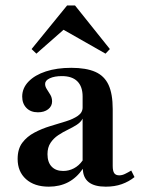

<svg xmlns="http://www.w3.org/2000/svg" viewBox="-20 -679 524 710"><path d="M160.5 11.3Q107.3 11.3 76.2 -16.5Q45.2 -44.4 45.2 -91.1Q45.2 -128.2 62.5 -151.2Q79.8 -174.2 107.3 -188.7Q134.7 -203.2 165.3 -212.5Q196 -221.8 223.4 -230.2Q250.8 -238.7 268.1 -250.8Q285.5 -262.9 285.5 -281.5V-321.8Q285.5 -358.9 266.1 -378.2Q246.8 -397.6 208.9 -397.6Q181.5 -397.6 164.1 -389.5Q146.8 -381.5 146.8 -368.5Q146.8 -358.9 153.2 -349.2Q159.7 -339.5 166.1 -328.6Q172.6 -317.7 172.6 -304Q172.6 -286.3 158.1 -275Q143.5 -263.7 120.2 -263.7Q93.5 -263.7 77.8 -279.8Q62.1 -296 62.1 -321.8Q62.1 -353.2 85.5 -377.4Q108.9 -401.6 149.6 -414.9Q190.3 -428.2 243.5 -428.2Q298.4 -428.2 332.3 -413.3Q366.1 -398.4 381.5 -364.9Q396.8 -331.5 396.8 -275.8V-65.3Q396.8 -46.8 402.4 -38.7Q408.1 -30.6 421 -30.6Q431.5 -30.6 442.3 -35.9Q453.2 -41.1 465.3 -48.4L477.4 -24.2Q456.5 -7.3 430.2 2Q404 11.3 371 11.3Q287.9 11.3 286.3 -54.8Q263.7 -21.8 232.3 -5.2Q200.8 11.3 160.5 11.3ZM213.7 -46.8Q234.7 -46.8 253.2 -56.5Q271.8 -66.1 285.5 -85.5V-240.3Q279 -227.4 264.1 -217.7Q249.2 -208.1 230.6 -199.2Q212.1 -190.3 195.2 -179Q178.2 -167.7 166.9 -150.8Q155.6 -133.9 155.6 -108.9Q155.6 -79 171 -62.9Q186.3 -46.8 213.7 -46.8ZM114.5 -480.6 96.8 -497.6 228.2 -658.9H257.3L386.3 -497.6L370.2 -480.6L194.4 -580.6L240.3 -591.1Z"/></svg>

Font: Playfair
Style: Bold
Weight: 700
Designer: Claus Eggers Sørensen
Foundry: Claus Eggers Sørensen
Version: Version 2.001;gftools[0.9.30]